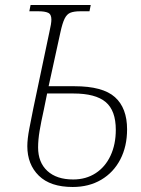

<svg xmlns="http://www.w3.org/2000/svg" viewBox="-20 -734 562 766"><path d="M270 12Q181 12 135 -33Q89 -78 89 -151Q89 -179 97 -221Q105 -263 113 -302L177 -606Q185 -640 185 -656Q185 -677 172 -683Q159 -689 134 -689H97L102 -714H342L337 -689H300Q276 -689 261.5 -683.5Q247 -678 238 -660Q229 -642 221 -605L174 -390H277Q390 -390 438.5 -346.5Q487 -303 487 -218Q487 -150 460 -98Q433 -46 384 -17Q335 12 270 12ZM272 -18Q323 -18 361.5 -43Q400 -68 421 -113Q442 -158 442 -216Q442 -293 401.5 -327Q361 -361 273 -361H168L155 -297Q144 -248 138 -212Q132 -176 132 -146Q132 -86 169 -52Q206 -18 272 -18Z"/></svg>

Font: Noto Serif ExtraLight
Style: Italic
Weight: 200
Italic angle: -12°
Designer: Monotype Design Team
Foundry: Monotype Imaging Inc.
Version: Version 2.014; ttfautohint (v1.8.4.7-5d5b)